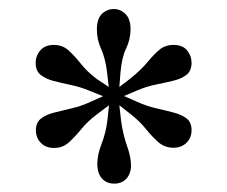

<svg xmlns="http://www.w3.org/2000/svg" viewBox="-20 -842 516 436"><path d="M239.5 -425Q222 -425 211.5 -436.8Q201 -448.5 201 -470Q201 -491 210.8 -515.8Q220.5 -540.5 224 -569.5L227.5 -603L199 -581.5Q179 -566.5 164.8 -549Q150.5 -531.5 136.5 -518.8Q122.5 -506 102.5 -506Q84 -506 72.8 -517.5Q61.5 -529 61.5 -546Q61.5 -563.5 72.8 -572.5Q84 -581.5 102.5 -586.2Q121 -591 142.8 -596Q164.5 -601 185 -610.5L214 -623.5L183 -636Q162.5 -644.5 141 -649Q119.5 -653.5 101.5 -658.2Q83.5 -663 72.2 -672Q61 -681 61 -699Q61 -715.5 71.8 -727.8Q82.5 -740 102 -740Q122 -740 135.8 -727.5Q149.5 -715 163.8 -697Q178 -679 200 -662.5L227 -644.5L223 -679Q219 -710.5 209.5 -731.2Q200 -752 200 -775Q200 -799 211.2 -810.2Q222.5 -821.5 238.5 -821.5Q253.5 -821.5 265 -810.2Q276.5 -799 276.5 -775Q276 -751.5 266.2 -731.5Q256.5 -711.5 253.5 -676.5L251 -644.5L276.5 -664Q300.5 -683.5 314.8 -700.8Q329 -718 342 -729Q355 -740 374 -740Q394.5 -740 404.8 -727.8Q415 -715.5 415 -699.5Q415 -681.5 404 -672.5Q393 -663.5 374.8 -659Q356.5 -654.5 335.2 -650.2Q314 -646 293.5 -637.5L261.5 -624L291 -611Q313 -601 335 -596Q357 -591 375 -586.2Q393 -581.5 404 -572.8Q415 -564 415 -546.5Q415 -529 403.5 -517.8Q392 -506.5 374 -506.5Q354 -506.5 339.8 -519Q325.5 -531.5 311.2 -549.2Q297 -567 277 -582.5L251 -603L255 -567.5Q259.5 -535.5 268.5 -510.5Q277.5 -485.5 277.5 -466.5Q277.5 -448 267.2 -436.5Q257 -425 239.5 -425Z"/></svg>

Font: Libre Caslon Text
Style: Regular
Weight: 400
Designer: Pablo Impallari, Rodrigo Fuenzalida, Katja Schimmel
Foundry: Pablo Impallari, Rodrigo Fuenzalida
Version: Version 2.000